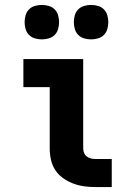

<svg xmlns="http://www.w3.org/2000/svg" viewBox="-20 -760 540 780"><path d="M370 0Q346 0 323 -3Q300 -6 278.5 -14Q257 -22 237.5 -35.5Q218 -49 205 -68.5Q192 -88 187 -111Q182 -134 182 -157V-406H75V-520H318V-157Q318 -147 322 -138Q326 -129 333.5 -123.5Q341 -118 350.5 -116Q360 -114 370 -114H434V0ZM350 -600Q336 -600 322 -604Q308 -608 298 -618Q288 -628 284 -642Q280 -656 280 -670Q280 -684 284 -698Q288 -712 298 -722Q308 -732 322 -736Q336 -740 350 -740Q364 -740 378 -736Q392 -732 402 -722Q412 -712 416 -698Q420 -684 420 -670Q420 -656 416 -642Q412 -628 402 -618Q392 -608 378 -604Q364 -600 350 -600ZM150 -600Q136 -600 122 -604Q108 -608 98 -618Q88 -628 84 -642Q80 -656 80 -670Q80 -684 84 -698Q88 -712 98 -722Q108 -732 122 -736Q136 -740 150 -740Q164 -740 178 -736Q192 -732 202 -722Q212 -712 216 -698Q220 -684 220 -670Q220 -656 216 -642Q212 -628 202 -618Q192 -608 178 -604Q164 -600 150 -600Z"/></svg>

Font: Iosevka Curly Heavy
Style: Regular
Weight: 900
Monospace: yes
Designer: Belleve Invis
Foundry: Belleve Invis
Version: Version 22.1.2; ttfautohint (v1.8.4)